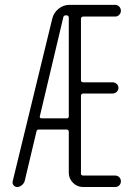

<svg xmlns="http://www.w3.org/2000/svg" viewBox="-20 -750 540 770"><path d="M139.6 -283.2Q138.7 -280.3 140.6 -277.8Q142.6 -275.4 147.5 -275.4H248Q255.9 -275.4 255.9 -284.2V-678.7Q255.9 -687.5 248 -688.5H244.1Q234.4 -688.5 233.4 -678.7ZM48.8 0Q40 0 34.2 -7.3Q28.3 -14.6 31.2 -24.4L189.5 -674.8Q195.3 -699.2 214.8 -714.8Q234.4 -730.5 258.8 -730.5H442.4Q451.2 -730.5 458 -723.6Q464.8 -716.8 464.8 -707Q464.8 -697.3 458 -690.4Q451.2 -683.6 442.4 -683.6H314.5Q305.7 -683.6 304.7 -675.8V-428.7Q304.7 -419.9 314.5 -419.9H431.6Q440.4 -419.9 447.8 -413.6Q455.1 -407.2 455.1 -397.9Q455.1 -388.7 448.2 -381.8Q441.4 -375 431.6 -375H314.5Q305.7 -375 304.7 -366.2V-53.7Q304.7 -45.9 314.5 -45.9H442.4Q451.2 -45.9 458 -39.6Q464.8 -33.2 464.8 -22.9Q464.8 -12.7 458 -6.3Q451.2 0 442.4 0H313.5Q289.1 0 272.5 -17.1Q255.9 -34.2 255.9 -56.6V-220.7Q255.9 -229.5 248 -230.5H135.7Q127 -230.5 126 -221.7L79.1 -24.4Q76.2 -14.6 67.4 -7.3Q58.6 0 48.8 0Z"/></svg>

Font: Rounded-X Mgen+ 1m light
Style: Regular
Weight: 200
Designer: [Source Han Sans]
Ryoko NISHIZUKA  (kana & ideographs); Paul D. Hunt (Latin, Greek & Cyrillic); Wenlong ZHANG  (bopomofo
Version: Version 1.059.20150602